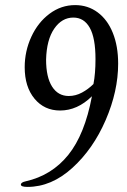

<svg xmlns="http://www.w3.org/2000/svg" viewBox="-20 -724 499 754"><path d="M62 1Q62 -8 81 -12Q183 -35 248 -115.5Q313 -196 341 -346Q284 -290 216 -290Q154 -290 115.5 -336.5Q77 -383 77 -460Q77 -523 103 -579.5Q129 -636 174.5 -670Q220 -704 275 -704Q325 -704 363.5 -675.5Q402 -647 423 -595Q444 -543 444 -474Q444 -366 395 -252.5Q346 -139 264 -64.5Q182 10 88 10Q62 10 62 1ZM347 -394Q355 -435 355 -492Q355 -575 332.5 -615Q310 -655 268 -655Q223 -655 193 -611.5Q163 -568 161 -490Q161 -421 184.5 -384Q208 -347 250 -347Q277 -347 302 -360.5Q327 -374 347 -394Z"/></svg>

Font: Charm
Style: Regular
Weight: 400
Designer: Katatrad Aksorn Co.,Ltd.
Foundry: Cadson Demak Co.,Ltd.
Version: Version 1.001